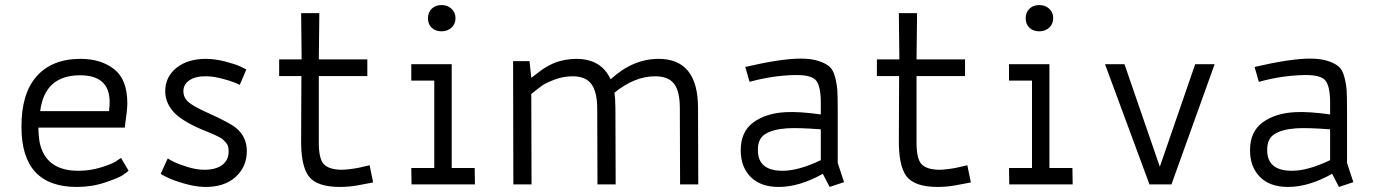

<svg xmlns="http://www.w3.org/2000/svg" viewBox="-20 -730 5454 760"><path d="M484 -321Q484 -307 481.5 -284Q479 -261 476 -243L474 -225H132Q132 -196 137 -166Q161 -54 290 -54Q336 -54 378.5 -67Q421 -80 440 -92L459 -105L489 -54Q481 -47 465.5 -36.5Q450 -26 397 -8Q344 10 284 10Q65 10 65 -227Q64 -359 125 -428Q186 -497 299 -497Q380 -497 432 -456Q484 -415 484 -321ZM297 -432Q157 -432 139 -290H412V-296Q413 -302 413.5 -310.5Q414 -319 414 -326Q414 -432 297 -432Z M957 -132Q957 -70 912.5 -29.5Q868 11 790 10Q752 9 709 -3.5Q666 -16 643.5 -27Q621 -38 616 -42L644 -103Q649 -99 668 -89.5Q687 -80 722.5 -69Q758 -58 789 -58Q834 -58 859.5 -77Q885 -96 885 -130Q885 -141 883 -149.5Q881 -158 874.5 -165Q868 -172 863.5 -177Q859 -182 846.5 -188Q834 -194 827 -197.5Q820 -201 802 -208Q784 -215 775 -219Q693 -255 663.5 -291Q634 -327 634 -368Q634 -426 678.5 -461.5Q723 -497 795 -497Q831 -497 871.5 -486.5Q912 -476 931 -467Q950 -458 955 -455L929 -394Q924 -397 906.5 -404Q889 -411 856 -419.5Q823 -428 796 -428Q756 -429 731 -413Q706 -397 706 -369Q706 -343 726.5 -325.5Q747 -308 803 -283Q890 -244 915 -223Q957 -188 957 -132Z M1443 -76 1457 -8 1447 -6Q1437 -4 1423.5 -1.5Q1410 1 1394 4Q1378 7 1359.5 8.5Q1341 10 1326 10Q1234 10 1202 -32.5Q1170 -75 1172 -183L1173 -429H1085V-495H1174L1172 -678H1244L1242 -495H1434V-429H1242V-164Q1242 -101 1262 -80Q1282 -59 1331 -58Q1345 -58 1365 -60.5Q1385 -63 1400 -66Q1415 -69 1428.5 -72.5Q1442 -76 1443 -76Z M1728 -710Q1751 -710 1767 -695.5Q1783 -681 1783 -658Q1783 -635 1767 -620.5Q1751 -606 1728 -606Q1704 -606 1689 -620Q1674 -634 1674 -658Q1674 -681 1689 -695.5Q1704 -710 1728 -710ZM1860 0H1609L1608 -65H1699V-411H1608V-476H1768V-65H1859Z M2084 0H2012L2011 -488H2076L2083 -422Q2086 -424 2101 -435.5Q2116 -447 2124 -453Q2132 -459 2149 -468.5Q2166 -478 2181 -483.5Q2196 -489 2217.5 -493Q2239 -497 2261 -497Q2360 -497 2397 -416Q2485 -497 2587 -497Q2743 -497 2743 -303L2744 0H2672L2671 -303Q2671 -368 2648.5 -398Q2626 -428 2573 -428Q2492 -428 2412 -363Q2416 -338 2416 -300L2417 0H2345L2344 -300Q2344 -365 2321.5 -396.5Q2299 -428 2247 -428Q2210 -428 2175.5 -415Q2141 -402 2127 -392Q2113 -382 2083 -358Z M2947 -406 2930 -465Q3072 -498 3149 -498Q3191 -498 3219 -489Q3247 -480 3262.5 -467Q3278 -454 3285.5 -425Q3293 -396 3294.5 -371.5Q3296 -347 3296 -300V-85L3321 -9L3264 10L3237 -42Q3144 10 3063 10Q2990 10 2951 -30Q2912 -70 2912 -135Q2912 -209 2962 -245.5Q3012 -282 3090 -286Q3144 -289 3229 -277V-324Q3229 -386 3211.5 -410Q3194 -434 3127 -433Q3037 -431 2947 -406ZM3078 -54Q3141 -54 3229 -96V-218Q3140 -225 3094 -222Q3038 -218 3008.5 -199Q2979 -180 2980 -135Q2980 -54 3078 -54Z M3809 -76 3823 -8 3813 -6Q3803 -4 3789.5 -1.5Q3776 1 3760 4Q3744 7 3725.5 8.5Q3707 10 3692 10Q3600 10 3568 -32.5Q3536 -75 3538 -183L3539 -429H3451V-495H3540L3538 -678H3610L3608 -495H3800V-429H3608V-164Q3608 -101 3628 -80Q3648 -59 3697 -58Q3711 -58 3731 -60.5Q3751 -63 3766 -66Q3781 -69 3794.5 -72.5Q3808 -76 3809 -76Z M4094 -710Q4117 -710 4133 -695.5Q4149 -681 4149 -658Q4149 -635 4133 -620.5Q4117 -606 4094 -606Q4070 -606 4055 -620Q4040 -634 4040 -658Q4040 -681 4055 -695.5Q4070 -710 4094 -710ZM4226 0H3975L3974 -65H4065V-411H3974V-476H4134V-65H4225Z M4354 -476H4431L4571 -70L4711 -476H4788L4617 0H4530Z M4963 -406 4946 -465Q5088 -498 5165 -498Q5207 -498 5235 -489Q5263 -480 5278.5 -467Q5294 -454 5301.5 -425Q5309 -396 5310.5 -371.5Q5312 -347 5312 -300V-85L5337 -9L5280 10L5253 -42Q5160 10 5079 10Q5006 10 4967 -30Q4928 -70 4928 -135Q4928 -209 4978 -245.5Q5028 -282 5106 -286Q5160 -289 5245 -277V-324Q5245 -386 5227.5 -410Q5210 -434 5143 -433Q5053 -431 4963 -406ZM5094 -54Q5157 -54 5245 -96V-218Q5156 -225 5110 -222Q5054 -218 5024.5 -199Q4995 -180 4996 -135Q4996 -54 5094 -54Z"/></svg>

Font: Biancoenero Regular
Style: Regular
Weight: 400
Designer: Riccardo Lorusso, Umberto Mischi
Foundry: Biancoenero Edizioni
Version: Version 0.000